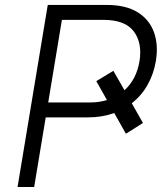

<svg xmlns="http://www.w3.org/2000/svg" viewBox="-20 -747 665 767"><path d="M50.1 0 170.8 -727.3H405.5Q483 -727.3 530.2 -697.8Q577.4 -668.3 595.3 -617.5Q613.3 -566.8 602.6 -502.8Q594.1 -452.1 569.8 -408.6Q545.5 -365.1 506.4 -334.5L551.1 -255.7L483 -212.7L436.4 -295.5Q388.1 -278.1 331.7 -278.1H162.6L116.5 0ZM432.9 -464.1 477.3 -386.4Q525.2 -430 537.3 -502.8Q549 -574.9 514.6 -621.3Q480.1 -667.6 393.8 -667.6H227.3L172.6 -337.7H339.8Q376.1 -337.7 407.3 -347.3L364.7 -422.9Z"/></svg>

Font: Inter UI Light
Style: Italic
Weight: 300
Italic angle: 9.39999°
Designer: Rasmus Andersson
Foundry: rsms
Version: 3.2;8d6f07862